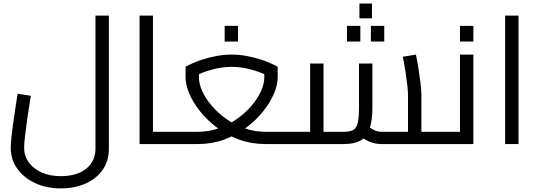

<svg xmlns="http://www.w3.org/2000/svg" viewBox="-20 -805 3014 1073"><path d="M319.9 248Q241.3 248 177.6 218.8Q114 189.6 77 138.4Q40 87.1 40 20.5Q40 -0.1 43.6 -35.2Q47.2 -70.3 53 -112.3Q58.8 -154.4 65.6 -198.6Q72.4 -242.8 78.4 -281L152.4 -269.8Q140.8 -200.8 132.4 -142.2Q124 -83.6 119.4 -41.5Q114.8 0.7 114.8 20.5Q114.8 66.5 140.9 102.6Q167 138.7 213.2 159Q259.5 179.4 319.9 179.4Q409.8 179.4 461.7 137.8Q513.6 96.1 513.6 25.9V-717.9H588.4V25.9Q588.4 96.1 552.3 146.1Q516.2 196 455.2 222Q394.3 248 319.9 248Z M834.8 0V-68.6H954.5V0ZM760 0V-717.9H834.8V0ZM954.5 0V-68.6Q967.7 -68.6 971.1 -59.1Q974.5 -49.7 974.5 -34.3Q974.5 -18.8 971.1 -9.4Q967.7 0 954.5 0Z M954 0V-68.6H1086.9Q1147.8 -68.6 1203.2 -88.3Q1258.6 -107.9 1304.8 -140.8Q1351.1 -173.7 1385.3 -213.7Q1419.5 -253.6 1438.3 -294.8Q1457.1 -336 1457.1 -372V-432.2L1497.4 -371.6Q1440.2 -401.2 1384.1 -416.3Q1328 -431.4 1274.5 -431.4Q1221.3 -431.4 1165 -416.3Q1108.7 -401.2 1051.5 -371.6L1091.8 -432.2V-372Q1091.8 -336 1110.6 -294.8Q1129.4 -253.6 1163.6 -213.7Q1197.8 -173.7 1244.1 -140.8Q1290.3 -107.9 1345.7 -88.3Q1401.1 -68.6 1462 -68.6H1588.3V0H1462Q1384 0 1316 -25Q1248 -50 1193 -91.5Q1138 -133 1098.5 -182.5Q1059 -232 1038 -281.5Q1017 -331 1017 -372V-432.2Q1060 -455.2 1104.1 -469.9Q1148.2 -484.6 1191.3 -492.3Q1234.5 -500 1274.5 -500Q1315.5 -500 1358.1 -492.3Q1400.7 -484.6 1444.8 -469.9Q1488.9 -455.2 1531.9 -432.2V-372Q1531.9 -331 1510.9 -281.5Q1489.9 -232 1450.4 -182.5Q1410.9 -133 1355.9 -91.5Q1300.9 -50 1232.9 -25Q1164.9 0 1086.9 0ZM954 0Q941.4 0 937.7 -9.4Q934 -18.8 934 -34.3Q934 -49.7 937.7 -59.1Q941.4 -68.6 954 -68.6ZM1588.3 0V-68.6Q1601.5 -68.6 1604.9 -59.1Q1608.3 -49.7 1608.3 -34.3Q1608.3 -18.8 1604.9 -9.4Q1601.5 0 1588.3 0ZM1235.5 -573V-660.6H1310.3V-573Z M2334.9 0V-68.6H2442.6V0ZM2111.4 0Q2078 0 2045.5 -13Q2013 -26 1982.2 -53.4L2031.7 -104.5Q2054.3 -85 2073 -76.8Q2091.8 -68.6 2111.4 -68.6H2290.7L2260.1 -36.6V-277.6Q2260.1 -295.4 2256.3 -329Q2252.5 -362.6 2246.1 -404.1Q2239.7 -445.6 2231.1 -487.8L2304.5 -500Q2311.7 -465.2 2318.5 -422.5Q2325.3 -379.8 2330.1 -340.8Q2334.9 -301.8 2334.9 -277.6V0ZM1588 0V-68.6H1733L1713.2 -48.5V-450H1788V0ZM1788 0V-68.6H1901.9Q1936.1 -68.6 1954.2 -78.6Q1972.3 -88.6 1979.3 -118.4Q1986.3 -148.1 1986.3 -206.9V-450H2061.1V-206.9Q2061.1 -128.9 2044.9 -83.6Q2028.6 -38.2 1993.9 -19.1Q1959.2 0 1901.9 0ZM1588 0Q1575.4 0 1571.7 -9.4Q1568 -18.8 1568 -34.3Q1568 -49.7 1571.7 -59.1Q1575.4 -68.6 1588 -68.6ZM2442.6 0V-68.6Q2455.8 -68.6 2459.2 -59.1Q2462.6 -49.7 2462.6 -34.3Q2462.6 -18.8 2459.2 -9.4Q2455.8 0 2442.6 0ZM1988.7 -702.6V-785.3H2058.7V-702.6ZM1919 -573V-660.6H1993.8V-573ZM2052.6 -573V-660.6H2127.4V-573Z M2443 0V-68.6H2585.3L2550.6 -40.1V-500H2625.4V0ZM2443 0Q2430.4 0 2426.7 -9.4Q2423 -18.8 2423 -34.3Q2423 -49.7 2426.7 -59.1Q2430.4 -68.6 2443 -68.6ZM2550.6 -573V-660.6H2625.4V-573Z M2803 0V-717.9H2877.8V0Z"/></svg>

Font: Titillium Web
Style: Bold
Weight: 700
Designer: Mohamed Gaber, Accademia di Belle Arti di Urbino
Foundry: Kief Type Foundry, Accademia di Belle Arti di Urbino
Version: Version 3.000